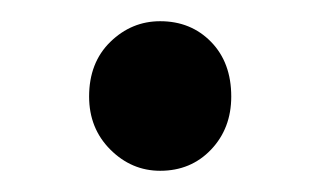

<svg xmlns="http://www.w3.org/2000/svg" viewBox="-20 -149 302 181"><path d="M131 12Q104 12 84 -8Q64 -28 64 -58Q64 -90 84 -109.5Q104 -129 131 -129Q160 -129 179 -109.5Q198 -90 198 -58Q198 -28 179 -8Q160 12 131 12Z"/></svg>

Font: UmiuVSE Medium
Style: Regular
Weight: 500
Designer: Paul D. Hunt
Foundry: Adobe
Version: Version 3.046;September 5, 2023;FontCreator 14.0.0.2901 64-b